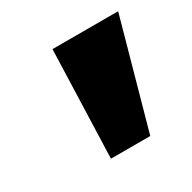

<svg xmlns="http://www.w3.org/2000/svg" viewBox="-82 -786 460 461"><g transform="rotate(-30 148.0 -556.0)"><path d="M104 -407 114 -705H296L213 -407Z"/></g></svg>

Font: Nunito Sans 7pt ExtraBold
Style: Italic
Weight: 800
Italic angle: -9°
Designer: Vernon Adams
Foundry: Vernon Adams
Version: Version 3.101;gftools[0.9.27]